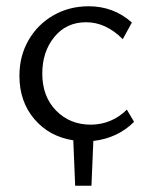

<svg xmlns="http://www.w3.org/2000/svg" viewBox="-20 -443 477 613"><path d="M214 5Q137 -7 89.5 -63Q42 -119 42 -201Q42 -264 71 -314.5Q100 -365 150.5 -394Q201 -423 263 -423Q343 -423 401 -371L372 -318Q318 -372 255 -372Q192 -372 153.5 -325Q115 -278 115 -208Q115 -135 159 -90Q203 -45 270 -45Q302 -45 331.5 -57Q361 -69 385 -93L408 -54Q356 -2 278 7L272 150H220Z"/></svg>

Font: LXGW Bright TC
Style: Regular
Weight: 400
Designer: Christian Thalmann (Catharsis Fonts)
Foundry: LXGW / Christian Thalmann (Catharsis Fonts) / Fontworks Inc.
Version: Version 5.501